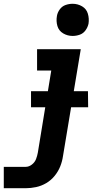

<svg xmlns="http://www.w3.org/2000/svg" viewBox="-64 -790 516 1015"><path d="M-44 205H72Q99 205 127 199Q155 193 180.5 178Q206 163 225 139.5Q244 116 254.5 89.5Q265 63 269 35L363 -530H132V-417H207L136 17Q133 34 126.5 51Q120 68 104.5 80Q89 92 72 92H-44ZM320 -600Q339 -600 357.5 -606.5Q376 -613 388 -629.5Q400 -646 404 -665Q408 -692 400.5 -717.5Q393 -743 370 -756.5Q347 -770 320 -770Q301 -770 282.5 -763.5Q264 -757 252 -740.5Q240 -724 237 -706Q232 -678 239.5 -652.5Q247 -627 270 -613.5Q293 -600 320 -600ZM100 -223H402L401 -308H100Z"/></svg>

Font: Iosevka Sparkle Extrabold
Style: Italic
Weight: 800
Italic angle: -9°
Designer: Belleve Invis
Foundry: Belleve Invis
Version: Version 4.5.0; ttfautohint (v1.8.3)